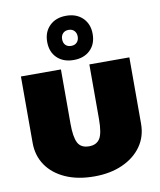

<svg xmlns="http://www.w3.org/2000/svg" viewBox="-85 -811 750 898"><g transform="rotate(-10 290.0 -361.5)"><path d="M223 -500V-242Q223 -179 237.5 -151Q252 -123 291 -123Q326 -123 342 -148Q358 -173 358 -242V-500H548V-185Q548 -124 515.5 -78Q483 -32 425 -6Q367 20 291 20Q212 20 154 -6Q96 -32 64.5 -78Q33 -124 33 -185V-500ZM290 -533Q241 -533 211.5 -561.5Q182 -590 182 -638Q182 -685 211.5 -714Q241 -743 290 -743Q339 -743 368.5 -714Q398 -685 398 -638Q398 -590 368.5 -561.5Q339 -533 290 -533ZM290 -600Q307 -600 317 -610.5Q327 -621 327 -638Q327 -655 317 -665.5Q307 -676 290 -676Q273 -676 263 -665.5Q253 -655 253 -638Q253 -620 263 -610Q273 -600 290 -600Z"/></g></svg>

Font: Moderustic ExtraBold
Style: Regular
Weight: 800
Designer: Tural Alisoy
Foundry: TAFT Foundry
Version: Version 2.120